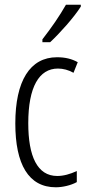

<svg xmlns="http://www.w3.org/2000/svg" viewBox="-20 -785 370 815"><path d="M323 -757V-765H260C232 -716 201 -671 160 -618V-606H193C233 -643 294 -711 323 -757ZM217 10C245 10 281 2 306 -12V-59C278 -46 250 -38 223 -38C138 -38 100 -122 100 -262C100 -416 146 -494 226 -494C248 -494 271 -488 292 -476L310 -521C285 -535 257 -542 222 -542C107 -542 45 -441 45 -261C45 -88 101 10 217 10Z"/></svg>

Font: Noto Sans Khmer UI ExtraCondensed Light
Style: Regular
Weight: 300
Width: 2
Designer: Danh Hong and the Monotype Design Team
Foundry: Monotype Imaging Inc.
Version: Version 2.002